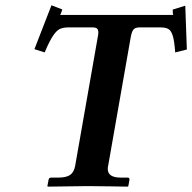

<svg xmlns="http://www.w3.org/2000/svg" viewBox="-20 -695 717 716"><path d="M383.3 -76.7Q381.8 -70.8 381.8 -65.4Q381.8 -32.7 430.2 -32.7H456.5Q462.9 -32.7 462.9 -24.4L458.5 -1L456.5 1L393.1 0Q329.6 -1 307.1 -1L158.7 1L156.7 -1L161.1 -24.4Q162.6 -32.7 170.9 -32.7H197.3Q227.1 -32.7 241.5 -42.7Q255.9 -52.7 260.3 -76.7L344.7 -557.6Q346.7 -565.9 346.7 -573.7Q346.7 -584.5 341.8 -588.6Q336.9 -592.8 325.2 -592.8H234.9Q214.4 -592.8 202.1 -586.4Q189.9 -580.1 177 -560.5Q164.1 -541 146.5 -499.5L108.4 -511.7L171.9 -675.3L212.4 -659.7Q206.5 -640.1 203.6 -639.2H626.5Q624 -640.1 624 -659.2L670.9 -673.8L676.8 -510.3L633.3 -499.5Q630.4 -541.5 624.5 -560.8Q618.7 -580.1 608.6 -586.4Q598.6 -592.8 578.1 -592.8H500Q484.9 -592.8 478 -585.2Q471.2 -577.6 467.3 -555.2Z"/></svg>

Font: LL
Style: Bold Italic
Weight: 700
Italic angle: -11.5°
Designer: Philipp H. Poll
Foundry: Philipp H. Poll
Version: Version 2.7.x